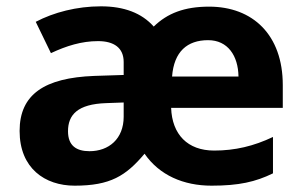

<svg xmlns="http://www.w3.org/2000/svg" viewBox="-20 -628 957 607"><path d="M641 -607C563 -607 509 -586 466 -544C428 -587 372 -608 299 -608C223 -608 150 -589 93 -559L141 -460C190 -483 238 -498 290 -498C340 -498 371 -477 371 -432V-391L278 -388C121 -382 42 -330 42 -214C42 -96 122 -41 216 -41C329 -41 378 -72 437 -142C484 -74 560 -41 649 -41C735 -41 788 -53 843 -80V-195C782 -166 723 -152 657 -152C573 -152 524 -203 521 -287H874V-359C874 -518 779 -607 641 -607ZM638 -501C700 -501 733 -452 734 -386H524C530 -465 572 -501 638 -501ZM316 -302 371 -304V-259C371 -189 324 -150 263 -150C222 -150 195 -167 195 -213C195 -265 225 -299 316 -302Z"/></svg>

Font: Noto Sans Tamil UI
Style: Bold
Weight: 700
Designer: Jelle Bosma - Monotype Design Team
Foundry: Monotype Imaging Inc.
Version: Version 2.004